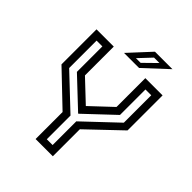

<svg xmlns="http://www.w3.org/2000/svg" viewBox="-233 -981 1114 1114"><g transform="rotate(45 323.5 -424.0)"><path d="M252.5 0V-221.5L52.5 -412.5V-700H194V-463.5L328 -337H318.5L453 -463.5V-700H594.5V-412.5L394 -221.5V0ZM299.5 -45H347V-239.5L547.5 -429V-654H500V-445L324.5 -279.5H322L146.5 -445V-654H99V-429L299.5 -239.5ZM262 -716 384 -848H527.5L385.5 -716ZM332.5 -743.5H371L449 -820H404.5Z"/></g></svg>

Font: Tourney Thin Medium
Style: Regular
Weight: 500
Version: Version 1.015